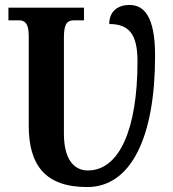

<svg xmlns="http://www.w3.org/2000/svg" viewBox="-20 -745 699 775"><path d="M332 10C509 10 606 -191 606 -520C606 -683 559 -725 502 -725C460 -725 421 -703 421 -648C501 -648 535 -607 535 -497C535 -220 460 -57 335 -57C276 -57 238 -105 238 -206V-597C238 -655 256 -663 280 -663H319V-714H14V-663H55C77 -663 96 -655 96 -601V-238C96 -79 162 10 332 10Z"/></svg>

Font: Noto Serif Condensed
Style: Bold
Weight: 700
Width: 3
Designer: Monotype Design Team
Foundry: Monotype Imaging Inc.
Version: Version 2.015